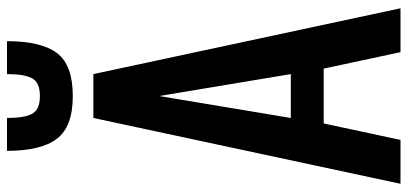

<svg xmlns="http://www.w3.org/2000/svg" viewBox="-327 -834 1161 547"><g transform="rotate(-90 253.5 -560.5)"><path d="M409.7 -1121.1Q409.7 -1023.4 375.7 -978.5Q341.8 -933.6 253.4 -933.6Q166 -933.6 131.6 -979Q97.2 -1024.4 97.2 -1121.1H190.9Q190.9 -1071.3 202.9 -1049.3Q214.8 -1027.3 253.4 -1027.3Q292 -1027.3 304 -1049.6Q315.9 -1071.8 315.9 -1121.1ZM175.3 -218.8 128.4 0H3.4L190.9 -875H315.9L503.4 0H378.4L331.5 -218.8ZM315.9 -312.5 253.4 -687.5 190.9 -312.5Z"/></g></svg>

Font: OswaldRegular
Style: Regular
Weight: 400
Designer: vernon adams
Foundry: vernon adams
Version: Version 1.000